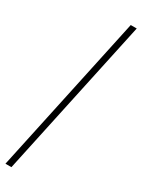

<svg xmlns="http://www.w3.org/2000/svg" viewBox="-244 -832 721 975"><g transform="rotate(30 117.0 -344.0)"><path d="M0 120 199 -808H234L35 120Z"/></g></svg>

Font: Encode Sans Semi Condensed Thin
Style: Regular
Weight: 100
Width: 4
Designer: Multiple Designers
Foundry: Impallari Type
Version: Version 3.000; ttfautohint (v1.8.3) -l 8 -r 50 -G 200 -x 14 